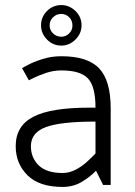

<svg xmlns="http://www.w3.org/2000/svg" viewBox="-20 -730 532 758"><path d="M102 -153Q102 -107 133 -77Q164 -47 227 -47Q253 -47 277.5 -59.5Q302 -72 322 -90Q342 -108 357 -124V-250Q219 -250 160.5 -228Q102 -206 102 -153ZM227 8Q135 8 88.5 -38Q42 -84 42 -153Q42 -233 111.5 -269Q181 -305 332 -305H357Q357 -388 327.5 -420Q298 -452 222 -452Q191 -452 161.5 -442Q132 -432 113 -422.5Q94 -413 94 -413L67 -461Q67 -461 89 -473Q111 -485 146.5 -496.5Q182 -508 222 -508Q326 -508 371.5 -460Q417 -412 417 -302V0H387L359 -56Q335 -31 302 -11.5Q269 8 227 8ZM142 -630Q142 -663 165.5 -686.5Q189 -710 222 -710Q254 -710 278 -686.5Q302 -663 302 -630Q302 -598 278 -574Q254 -550 222 -550Q189 -550 165.5 -574Q142 -598 142 -630ZM176 -629Q176 -611 189.5 -598Q203 -585 222 -585Q240 -585 253 -598Q266 -611 266 -629Q266 -649 253 -662Q240 -675 222 -675Q203 -675 189.5 -662Q176 -649 176 -629Z"/></svg>

Font: Epunda Sans Light
Style: Regular
Weight: 300
Designer: Simon Atzbach
Foundry: typofactur
Version: Version 2.204; ttfautohint (v1.8.4.7-5d5b)